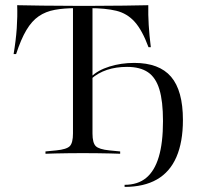

<svg xmlns="http://www.w3.org/2000/svg" viewBox="-20 -591 778 738"><path d="M273.4 -559.7Q225.8 -559.7 190.7 -553.2Q155.6 -546.8 129 -528.6Q102.4 -510.5 81.5 -475.4Q60.5 -440.3 41.9 -383.1H32.3Q41.1 -435.5 44.4 -482.3Q47.6 -529 46 -571Q88.7 -570.2 143.1 -569.4Q197.6 -568.5 271.8 -568.5H333.9Q404.8 -568.5 456.9 -569.4Q508.9 -570.2 550 -571Q549.2 -535.5 551.6 -495.2Q554 -454.8 559.7 -409.7H550.8Q526.6 -475 497.6 -507.3Q468.5 -539.5 427 -549.6Q385.5 -559.7 322.6 -559.7ZM292.7 -2.4Q264.5 -2.4 239.9 -2Q215.3 -1.6 194 -1.2Q172.6 -0.8 154.8 0V-8.9L196 -12.9Q236.3 -16.9 248.4 -29.4Q260.5 -41.9 260.5 -78.2V-201.6H335.5V-78.2Q335.5 -41.9 348 -29.4Q360.5 -16.9 400.8 -12.9L441.9 -8.9V0Q424.2 -0.8 402.8 -1.2Q381.5 -1.6 356.9 -2Q332.3 -2.4 303.2 -2.4H298.4ZM260.5 -201.6V-562.9H335.5V-201.6ZM458.9 127.4V119.4Q509.7 119.4 541.9 92.7Q574.2 66.1 590.3 12.1Q606.5 -41.9 606.5 -125.8Q606.5 -201.6 592.7 -247.2Q579 -292.7 548.8 -313.3Q518.5 -333.9 468.5 -333.9Q383.1 -333.9 330.6 -287.9V-296Q355.6 -321 400.4 -335.1Q445.2 -349.2 496 -349.2Q591.9 -349.2 637.5 -296Q683.1 -242.7 683.1 -129.8Q683.1 -45.2 658.1 12.5Q633.1 70.2 583.1 98.8Q533.1 127.4 458.9 127.4Z"/></svg>

Font: Playfair 144pt SemiExpanded Light
Style: Regular
Weight: 300
Width: 6
Designer: Claus Eggers Sørensen
Foundry: Claus Eggers Sørensen
Version: Version 2.203